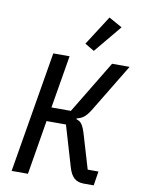

<svg xmlns="http://www.w3.org/2000/svg" viewBox="-101 -1022 804 1090"><g transform="rotate(10 300.5 -477.0)"><path d="M161 -698H255L204 -394H316L500 -698H601L432 -419Q412 -387 394.5 -374.5Q377 -362 356 -358L355 -353Q365 -350 372.5 -345.5Q380 -341 386.5 -332Q393 -323 399 -309Q405 -295 411 -274L468 -82H530L517 0H460Q425 0 404 -18.5Q383 -37 371 -79L302 -313H190L138 0H44ZM385 -752 331 -784 440 -954 517 -911Z"/></g></svg>

Font: IBM Plex Mono Text
Style: Italic
Weight: 450
Italic angle: -9°
Monospace: yes
Designer: Mike Abbink, Paul van der Laan, Pieter van Rosmalen
Foundry: Bold Monday
Version: Version 2.1